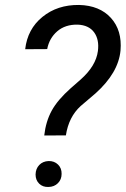

<svg xmlns="http://www.w3.org/2000/svg" viewBox="-20 -741 503 767"><path d="M156.7 -199.7Q163.1 -255.9 186.5 -298.8Q210 -341.8 262.7 -388.7L302.2 -423.3Q363.3 -477.5 371.1 -537.1Q377 -583 356 -611.8Q335 -640.6 290.5 -642.6Q240.7 -643.6 208.7 -616Q176.8 -588.4 168.5 -544.9L80.6 -544.4Q89.8 -625 149.7 -673.6Q209.5 -722.2 295.9 -721.2Q377.9 -719.2 423.1 -669.4Q468.3 -619.6 461.4 -539.1Q453.1 -450.2 361.8 -368.2L302.2 -317.4Q254.4 -273.9 243.2 -200.2ZM122.1 -43.9Q122.6 -66.9 136.7 -81.8Q150.9 -96.7 174.3 -97.7Q196.8 -98.1 211.7 -83.7Q226.6 -69.3 226.1 -46.4Q226.1 -23.9 211.4 -9.3Q196.8 5.4 173.8 5.9Q150.9 6.8 136.5 -7.3Q122.1 -21.5 122.1 -43.9Z"/></svg>

Font: TypoPRO Roboto
Style: Italic
Weight: 400
Italic angle: -12°
Designer: Google
Version: Version 2.136; 2016